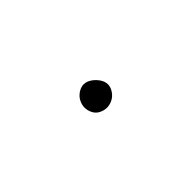

<svg xmlns="http://www.w3.org/2000/svg" viewBox="-22 -1243 145 145"><g transform="rotate(-45 50.0 -1170.5)"><path d="M38 -1170Q38 -1167 39.5 -1164Q41 -1161 44 -1159.5Q47 -1158 50 -1158Q53 -1158 56 -1159.5Q59 -1161 61 -1164Q63 -1167 63 -1170Q63 -1173 61 -1176Q59 -1179 56 -1181Q53 -1183 50 -1183Q47 -1183 44 -1181Q41 -1179 39.5 -1176Q38 -1173 38 -1170Z"/></g></svg>

Font: Linefont Thin
Style: Regular
Weight: 100
Monospace: yes
Version: Version 3.002;gftools[0.9.33]